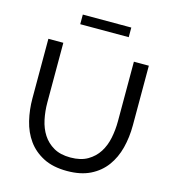

<svg xmlns="http://www.w3.org/2000/svg" viewBox="-128 -1005 1012 1117"><g transform="rotate(15 377.5 -446.5)"><path d="M377 -76Q439 -76 480 -100Q521 -124 545.5 -162.5Q570 -201 580 -250.5Q590 -300 590 -351V-710H680V-351Q680 -279 663.5 -214.5Q647 -150 611 -101Q575 -52 517.5 -23.5Q460 5 378 5Q293 5 235 -25Q177 -55 141.5 -104.5Q106 -154 90.5 -218.5Q75 -283 75 -351V-710H165V-351Q165 -298 175.5 -248.5Q186 -199 210.5 -161Q235 -123 275.5 -99.5Q316 -76 377 -76ZM232 -840V-898H524V-840Z"/></g></svg>

Font: Raleway Medium Alt1
Style: Regular
Weight: 500
Designer: Matt McInerney, Pablo Impallari, Rodrigo Fuenzalida
Foundry: Matt McInerney, Pablo Impallari, Rodrigo Fuenzalida
Version: Version 3.000g; ttfautohint (v1.5) -l 8 -r 28 -G 28 -x 14 -D